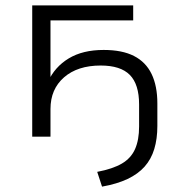

<svg xmlns="http://www.w3.org/2000/svg" viewBox="-20 -509 666 715"><path d="M360 186 342 131Q400 120 434 100Q468 80 483 46Q498 12 498 -38V-120Q498 -195 463.5 -230Q429 -265 355 -265Q269 -265 218.5 -221Q168 -177 168 -103V0H100V-489H476V-433H168V-205H159Q184 -260 236 -291.5Q288 -323 366 -323Q435 -323 479 -300.5Q523 -278 544.5 -233.5Q566 -189 566 -124V-40Q566 8 554.5 46Q543 84 518.5 111.5Q494 139 455 157.5Q416 176 360 186Z"/></svg>

Font: Nunito Sans 10pt SemiExpanded Light
Style: Regular
Weight: 300
Width: 6
Designer: Vernon Adams
Foundry: Vernon Adams
Version: Version 3.101;gftools[0.9.27]